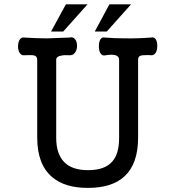

<svg xmlns="http://www.w3.org/2000/svg" viewBox="-20 -872 832 909"><path d="M156.2 -588.9V-220.7Q156.2 -92.8 227.5 -33.2Q287.1 17.6 395.5 17.6Q510.7 17.6 569.3 -37.1Q633.8 -96.7 633.8 -219.7V-588.9Q633.8 -604.5 645.5 -608.4Q654.3 -611.3 682.6 -611.3L695.3 -610.4Q709 -609.4 717.8 -623Q724.6 -635.7 724.6 -655.3Q724.6 -673.8 717.8 -685.5Q709 -698.2 695.3 -694.3Q634.8 -689.5 572.3 -690.4Q522.5 -690.4 474.6 -694.3Q461.9 -697.3 454.1 -683.6Q448.2 -671.9 448.2 -653.3Q448.2 -634.8 454.1 -622.1Q461.9 -608.4 474.6 -609.4Q506.8 -615.2 524.4 -611.3Q543.9 -606.4 543.9 -588.9V-218.8Q543.9 -143.6 511.7 -107.4Q476.6 -66.4 396.5 -66.4Q321.3 -66.4 284.2 -104.5Q246.1 -143.6 246.1 -218.8V-588.9Q246.1 -604.5 268.6 -608.4Q284.2 -612.3 309.6 -610.4Q326.2 -609.4 335.9 -624Q344.7 -636.7 344.7 -655.3Q344.7 -674.8 335.9 -685.5Q326.2 -699.2 309.6 -694.3Q245.1 -691.4 203.1 -690.4Q154.3 -690.4 93.8 -694.3Q80.1 -696.3 72.3 -682.6Q65.4 -670.9 65.4 -652.3Q65.4 -634.8 72.3 -623Q80.1 -609.4 93.8 -610.4Q130.9 -612.3 141.6 -609.4Q156.2 -605.5 156.2 -588.9ZM394.5 -851.6H292L221.7 -722.7H279.3ZM600.6 -851.6H498L428.7 -722.7H485.4Z"/></svg>

Font: Gungsuh
Style: Regular
Weight: 400
Version: Version 2.21